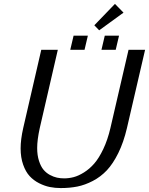

<svg xmlns="http://www.w3.org/2000/svg" viewBox="-20 -956 765 986"><path d="M85.9 0ZM570.3 -936 614.3 -891.1 489.3 -800.3 464.4 -826.2ZM640.1 -700.2H725.1L631.8 -297.9Q614.7 -225.1 587.6 -170.2Q560.5 -115.2 528.8 -81.5Q497.1 -47.9 456.8 -26.9Q416.5 -5.9 377.2 2Q337.9 9.8 292 9.8Q262.7 9.8 235.8 4.4Q209 -1 180.9 -15.1Q152.8 -29.3 132.3 -51.5Q111.8 -73.7 98.9 -110.4Q85.9 -147 85.9 -193.8Q85.9 -239.3 99.1 -297.9L191.9 -700.2H276.9L184.1 -297.9Q170.9 -237.8 170.9 -195.8Q170.9 -158.7 180.2 -129.9Q189.5 -101.1 203.4 -84.5Q217.3 -67.9 236.3 -57.6Q255.4 -47.4 272.9 -43.7Q290.5 -40 309.1 -40Q334 -40 358.4 -46.4Q382.8 -52.7 411.4 -70.6Q439.9 -88.4 464.1 -116.2Q488.3 -144 510.5 -190.7Q532.7 -237.3 546.9 -297.9ZM591.3 -700.2ZM518.1 -772.9H591.3L574.2 -700.2H501ZM357.9 -772.9H431.2L414.1 -700.2H340.8Z"/></svg>

Font: Pfennig
Style: Italic
Weight: 500
Italic angle: -13°
Version: Version 20120410 ; ttfautohint (v0.8)